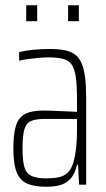

<svg xmlns="http://www.w3.org/2000/svg" viewBox="-20 -705 406 733"><path d="M157 8Q114 8 86 -3Q58 -14 44.5 -45.5Q31 -77 31 -138Q31 -194 41 -225.5Q51 -257 76 -270Q101 -283 145 -283Q156 -283 172.5 -282.5Q189 -282 207.5 -281Q226 -280 243 -279.5Q260 -279 274 -278V-324Q274 -377 269.5 -409.5Q265 -442 253.5 -458.5Q242 -475 220 -480.5Q198 -486 163 -486Q147 -486 126.5 -484Q106 -482 86.5 -479.5Q67 -477 53 -473V-506Q77 -512 107 -515Q137 -518 171 -518Q204 -518 228 -513Q252 -508 267.5 -496Q283 -484 292 -462.5Q301 -441 305 -408.5Q309 -376 309 -330V0H282L278 -76H274Q266 -40 248 -21.5Q230 -3 206.5 2.5Q183 8 157 8ZM157 -24Q182 -24 202.5 -28Q223 -32 237.5 -45Q252 -58 260 -84Q268 -114 271 -143Q274 -172 274 -210V-251H151Q117 -251 98.5 -243Q80 -235 73 -211Q66 -187 66 -138Q66 -92 73 -67.5Q80 -43 100 -33.5Q120 -24 157 -24ZM80 -624V-685H122V-624ZM240 -624V-685H281V-624Z"/></svg>

Font: Saira ExtraCondensed Thin
Style: Regular
Weight: 250
Width: 2
Designer: Hector Gatti with collaboration of the Omnibus-Type team
Foundry: Omnibus-Type
Version: Version 1.101